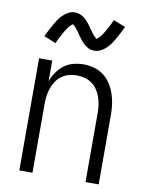

<svg xmlns="http://www.w3.org/2000/svg" viewBox="-85 -816 670 877"><g transform="rotate(10 250.0 -377.5)"><path d="M66 0V-520H127V-424Q135 -447 149 -467Q163 -487 182 -501.5Q201 -516 225 -522Q249 -528 273 -528Q297 -528 321.5 -521Q346 -514 365.5 -499Q385 -484 398.5 -462.5Q412 -441 420 -417.5Q428 -394 431 -369.5Q434 -345 434 -320V0H373V-320Q373 -339 370.5 -357Q368 -375 362 -392.5Q356 -410 345.5 -426Q335 -442 320 -452.5Q305 -463 287 -468Q269 -473 250 -473Q231 -473 213 -468Q195 -463 180 -452.5Q165 -442 154.5 -426Q144 -410 138 -392.5Q132 -375 129.5 -357Q127 -339 127 -320V0ZM308 -598Q303 -598 298 -598.5Q293 -599 288.5 -600.5Q284 -602 279.5 -604.5Q275 -607 270.5 -610Q266 -613 262.5 -616Q259 -619 255 -622.5Q251 -626 248 -630Q245 -634 241.5 -638Q238 -642 235.5 -646Q233 -650 230 -654Q227 -658 224 -662.5Q221 -667 217.5 -671.5Q214 -676 211 -680Q208 -684 205 -687.5Q202 -691 197.5 -695Q193 -699 192 -700Q191 -699 187.5 -697Q184 -695 181.5 -692Q179 -689 176 -686Q173 -683 171.5 -681Q170 -679 168.5 -676.5Q167 -674 165.5 -672Q164 -670 162.5 -667.5Q161 -665 159 -662Q157 -659 155.5 -656Q154 -653 152 -649.5Q150 -646 148 -642.5Q146 -639 144 -635.5Q142 -632 140 -628Q138 -624 136 -619.5Q134 -615 132 -610.5Q130 -606 128 -601L72 -624Q81 -642 89 -657.5Q97 -673 104.5 -685.5Q112 -698 119 -708.5Q126 -719 137.5 -730Q149 -741 162.5 -748Q176 -755 192 -755Q197 -755 202 -754Q207 -753 211.5 -751.5Q216 -750 220.5 -748Q225 -746 229.5 -743Q234 -740 237.5 -737Q241 -734 245 -730Q249 -726 252 -722.5Q255 -719 258.5 -715Q262 -711 264.5 -707Q267 -703 270 -699Q273 -695 276 -690.5Q279 -686 282.5 -681.5Q286 -677 289 -673Q292 -669 295 -665.5Q298 -662 302 -658.5Q306 -655 308 -653Q309 -653 312.5 -655.5Q316 -658 318.5 -660.5Q321 -663 324 -666.5Q327 -670 328.5 -672Q330 -674 331.5 -676Q333 -678 334.5 -680.5Q336 -683 337.5 -685.5Q339 -688 341 -690.5Q343 -693 344.5 -696.5Q346 -700 348 -703Q350 -706 352 -709.5Q354 -713 356 -717Q358 -721 360 -725Q362 -729 364 -733Q366 -737 368 -742Q370 -747 372 -751L428 -729Q419 -710 411 -695Q403 -680 395.5 -667Q388 -654 381 -644Q374 -634 362.5 -623Q351 -612 337.5 -605Q324 -598 308 -598Z"/></g></svg>

Font: Iosevka Custom Light
Style: Regular
Weight: 300
Monospace: yes
Designer: Belleve Invis
Foundry: Belleve Invis
Version: Version 27.3.5